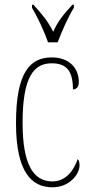

<svg xmlns="http://www.w3.org/2000/svg" viewBox="-20 -786 387 816"><path d="M184 -606H225C242 -651 270 -715 294 -753V-766H288C251 -726 228 -699 206 -651C182 -699 158 -726 122 -766H116V-753C139 -715 169 -651 184 -606ZM203 10C276 10 318 -46 318 -83C318 -98 315 -105 310 -110C295 -65 262 -15 203 -15C122 -15 76 -86 76 -264C76 -462 125 -517 200 -517C266 -517 290 -480 290 -406C302 -406 315 -414 315 -437C315 -495 276 -542 200 -542C108 -542 48 -479 48 -263C48 -55 114 10 203 10Z"/></svg>

Font: Noto Serif Devanagari ExtraCondensed Thin
Style: Regular
Weight: 100
Width: 2
Designer: Universal Thirst, Indian Type Foundry and the Monotype Design Team
Foundry: Monotype Imaging Inc.
Version: Version 2.004